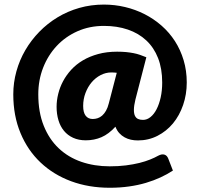

<svg xmlns="http://www.w3.org/2000/svg" viewBox="-20 -720 890 860"><path d="M586.5 -274Q580 -247 579.8 -229.5Q579.5 -212 584.2 -201.8Q589 -191.5 598.2 -187.2Q607.5 -183 620.5 -183Q638.5 -183 654.2 -195.8Q670 -208.5 681.5 -231Q693 -253.5 699.8 -284Q706.5 -314.5 706.5 -350.5Q706.5 -412.5 688 -459.8Q669.5 -507 635.2 -539Q601 -571 552.8 -587.5Q504.5 -604 445.5 -604Q381 -604 327 -580Q273 -556 234 -514.2Q195 -472.5 173.2 -416.8Q151.5 -361 151.5 -297.5Q151.5 -217.5 175.8 -157Q200 -96.5 242.8 -56Q285.5 -15.5 344.2 4.8Q403 25 471.5 25Q511 25 544.2 20.8Q577.5 16.5 604.5 9.8Q631.5 3 652.5 -5.5Q673.5 -14 688.5 -22.5Q704.5 -31 716.2 -27.5Q728 -24 733.5 -10L754.5 44Q729.5 60.5 699.2 74.5Q669 88.5 633.8 99Q598.5 109.5 558 115.2Q517.5 121 471.5 121Q377.5 121 298.5 91.8Q219.5 62.5 161.8 8Q104 -46.5 71.8 -124Q39.5 -201.5 39.5 -297.5Q39.5 -350 53.5 -400.5Q67.5 -451 93.5 -495.5Q119.5 -540 156 -577.5Q192.5 -615 237.5 -642.2Q282.5 -669.5 335 -684.5Q387.5 -699.5 445.5 -699.5Q494 -699.5 540.2 -688.5Q586.5 -677.5 627.8 -656.5Q669 -635.5 703.8 -605Q738.5 -574.5 763.5 -535.8Q788.5 -497 802.5 -450.2Q816.5 -403.5 816.5 -350.5Q816.5 -297 800.2 -249.8Q784 -202.5 754.8 -167.2Q725.5 -132 685.2 -111.5Q645 -91 597.5 -91Q581.5 -91 566.5 -94.2Q551.5 -97.5 538.2 -104.8Q525 -112 514.2 -123.8Q503.5 -135.5 497 -152.5Q467 -119.5 434.5 -105.5Q402 -91.5 364.5 -91.5Q332 -91.5 307.5 -102.8Q283 -114 266.5 -134Q250 -154 241.8 -181.5Q233.5 -209 233.5 -241.5Q233.5 -270 240.8 -299.5Q248 -329 262.5 -356.2Q277 -383.5 299.2 -407.8Q321.5 -432 351.5 -449.8Q381.5 -467.5 419.8 -478Q458 -488.5 504.5 -488.5Q526.5 -488.5 544.5 -486.8Q562.5 -485 578 -482Q593.5 -479 607.2 -474.2Q621 -469.5 635.5 -463.5ZM503 -394Q491 -395.5 478.5 -395.5Q453.5 -395.5 430.5 -383.5Q407.5 -371.5 390.2 -351Q373 -330.5 362.8 -303.2Q352.5 -276 352.5 -245.5Q352.5 -216 363.8 -201.5Q375 -187 395.5 -187Q406.5 -187 417.2 -190.5Q428 -194 437.5 -202.2Q447 -210.5 454.8 -224Q462.5 -237.5 467.5 -257.5Z"/></svg>

Font: Lato
Style: Regular
Weight: 900
Designer: Lukasz Dziedzic with Adam Twardoch and Botio Nikoltchev
Foundry: tyPoland Lukasz Dziedzic
Version: Version 2.010; 2014-09-01; http://www.latofonts.com/; ttfaut